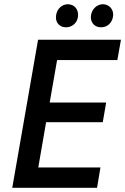

<svg xmlns="http://www.w3.org/2000/svg" viewBox="-20 -888 592 908"><path d="M38 0H439L455 -96H161L198 -310H466L482 -403H215L250 -604H535L552 -700H160ZM289 -759C317 -757 346 -777 349 -811C352 -843 333 -866 303 -868C274 -869 248 -846 245 -813C241 -784 260 -760 289 -759ZM455 -759C487 -757 511 -780 515 -813C518 -840 500 -866 469 -868C439 -869 413 -845 410 -812C407 -787 423 -760 455 -759Z"/></svg>

Font: Fixel Text 20240404 Medium
Style: Italic
Weight: 500
Width: 4
Italic angle: -10°
Designer: AlfaBravo + MacPaw
Foundry: Kyrylo Tkachov, Marchela Mozhyna, Serhii Makarenko, Maria Weinstein, Zakhar Kryvoshyya
Version: Version 1.211;Glyphs 3.2 (3225)